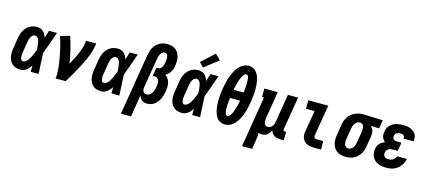

<svg xmlns="http://www.w3.org/2000/svg" viewBox="-67 -1438 5134 2297"><g transform="rotate(15 2500.0 -289.0)"><path d="M177 8Q149 8 122 1Q95 -6 75 -22.5Q55 -39 42.5 -62.5Q30 -86 25 -112.5Q20 -139 21 -167Q22 -195 27 -223L48 -353Q52 -377 59 -400Q66 -423 78 -444.5Q90 -466 107.5 -484.5Q125 -503 146.5 -515.5Q168 -528 191.5 -533Q215 -538 238 -538Q260 -538 280.5 -530Q301 -522 315.5 -508Q330 -494 339.5 -475Q349 -456 356 -437Q363 -460 370.5 -483.5Q378 -507 385 -530H484Q459 -461 435 -391.5Q411 -322 385 -254Q389 -190 391.5 -126.5Q394 -63 398 0H300Q300 -19 300.5 -38.5Q301 -58 301 -78Q290 -61 277 -45.5Q264 -30 248 -18Q232 -6 214 1Q196 8 177 8ZM177 -97Q190 -97 203 -104Q216 -111 226.5 -121.5Q237 -132 244.5 -144.5Q252 -157 259 -169.5Q266 -182 272 -195Q278 -208 283.5 -221Q289 -234 294 -247Q299 -260 304 -273Q303 -285 302.5 -297Q302 -309 300.5 -321Q299 -333 297.5 -344.5Q296 -356 293.5 -368Q291 -380 287.5 -391Q284 -402 277 -411Q270 -420 260 -426.5Q250 -433 238 -433Q223 -433 210 -422Q197 -411 189 -396.5Q181 -382 177 -367Q173 -352 170 -336L149 -206Q147 -196 146 -185Q145 -174 144.5 -163.5Q144 -153 145 -142.5Q146 -132 149 -122Q152 -112 159 -104.5Q166 -97 177 -97Z M608 0Q613 -33 612.5 -66Q612 -99 609 -131Q606 -163 601 -195Q596 -227 590 -258Q584 -289 577.5 -320Q571 -351 563.5 -382Q556 -413 547 -443Q538 -473 528 -503L645 -538Q672 -460 691 -378.5Q710 -297 723 -214Q741 -245 758 -277.5Q775 -310 790 -342.5Q805 -375 817.5 -409Q830 -443 836 -477L844 -530H970L961 -477Q954 -435 938.5 -394Q923 -353 904.5 -312.5Q886 -272 865.5 -232.5Q845 -193 823.5 -154Q802 -115 779 -76.5Q756 -38 733 0Z M1177 8Q1149 8 1122 1Q1095 -6 1075 -22.5Q1055 -39 1042.5 -62.5Q1030 -86 1025 -112.5Q1020 -139 1021 -167Q1022 -195 1027 -223L1048 -353Q1052 -377 1059 -400Q1066 -423 1078 -444.5Q1090 -466 1107.5 -484.5Q1125 -503 1146.5 -515.5Q1168 -528 1191.5 -533Q1215 -538 1238 -538Q1260 -538 1280.5 -530Q1301 -522 1315.5 -508Q1330 -494 1339.5 -475Q1349 -456 1356 -437Q1363 -460 1370.5 -483.5Q1378 -507 1385 -530H1484Q1459 -461 1435 -391.5Q1411 -322 1385 -254Q1389 -190 1391.5 -126.5Q1394 -63 1398 0H1300Q1300 -19 1300.5 -38.5Q1301 -58 1301 -78Q1290 -61 1277 -45.5Q1264 -30 1248 -18Q1232 -6 1214 1Q1196 8 1177 8ZM1177 -97Q1190 -97 1203 -104Q1216 -111 1226.5 -121.5Q1237 -132 1244.5 -144.5Q1252 -157 1259 -169.5Q1266 -182 1272 -195Q1278 -208 1283.5 -221Q1289 -234 1294 -247Q1299 -260 1304 -273Q1303 -285 1302.5 -297Q1302 -309 1300.5 -321Q1299 -333 1297.5 -344.5Q1296 -356 1293.5 -368Q1291 -380 1287.5 -391Q1284 -402 1277 -411Q1270 -420 1260 -426.5Q1250 -433 1238 -433Q1223 -433 1210 -422Q1197 -411 1189 -396.5Q1181 -382 1177 -367Q1173 -352 1170 -336L1149 -206Q1147 -196 1146 -185Q1145 -174 1144.5 -163.5Q1144 -153 1145 -142.5Q1146 -132 1149 -122Q1152 -112 1159 -104.5Q1166 -97 1177 -97Z M1472 205 1598 -558Q1602 -582 1609.5 -605.5Q1617 -629 1629.5 -651Q1642 -673 1660.5 -691Q1679 -709 1701.5 -721.5Q1724 -734 1748 -738.5Q1772 -743 1796 -743Q1823 -743 1850 -736.5Q1877 -730 1897.5 -714Q1918 -698 1931.5 -675.5Q1945 -653 1951 -626.5Q1957 -600 1956.5 -572.5Q1956 -545 1952 -517Q1948 -497 1942.5 -477.5Q1937 -458 1926 -440.5Q1915 -423 1899.5 -408Q1884 -393 1865 -383Q1886 -369 1900.5 -347.5Q1915 -326 1921.5 -300.5Q1928 -275 1927 -248Q1926 -221 1922 -193Q1918 -169 1911.5 -146Q1905 -123 1894.5 -100.5Q1884 -78 1869 -57.5Q1854 -37 1833.5 -21.5Q1813 -6 1789.5 1Q1766 8 1742 8Q1724 8 1707 3.5Q1690 -1 1677 -11.5Q1664 -22 1655.5 -37Q1647 -52 1642 -68L1597 205ZM1706 -97Q1719 -97 1732 -102Q1745 -107 1755.5 -116Q1766 -125 1773.5 -137Q1781 -149 1786 -161.5Q1791 -174 1794.5 -187Q1798 -200 1800 -213Q1802 -225 1803 -238Q1804 -251 1803.5 -263.5Q1803 -276 1800 -288Q1797 -300 1790 -310Q1783 -320 1772 -325.5Q1761 -331 1748 -331H1723L1741 -436H1766Q1780 -436 1792.5 -447Q1805 -458 1811.5 -472Q1818 -486 1822 -500.5Q1826 -515 1828 -529Q1830 -540 1831 -551.5Q1832 -563 1832 -574Q1832 -585 1830.5 -595.5Q1829 -606 1825 -615.5Q1821 -625 1812.5 -631.5Q1804 -638 1793 -638Q1777 -638 1763 -627.5Q1749 -617 1740.5 -602.5Q1732 -588 1727.5 -572.5Q1723 -557 1720 -541L1660 -179Q1658 -165 1658 -150.5Q1658 -136 1663.5 -123.5Q1669 -111 1680.5 -104Q1692 -97 1706 -97Z M2177 8Q2149 8 2122 1Q2095 -6 2075 -22.5Q2055 -39 2042.5 -62.5Q2030 -86 2025 -112.5Q2020 -139 2021 -167Q2022 -195 2027 -223L2048 -353Q2052 -377 2059 -400Q2066 -423 2078 -444.5Q2090 -466 2107.5 -484.5Q2125 -503 2146.5 -515.5Q2168 -528 2191.5 -533Q2215 -538 2238 -538Q2260 -538 2280.5 -530Q2301 -522 2315.5 -508Q2330 -494 2339.5 -475Q2349 -456 2356 -437Q2363 -460 2370.5 -483.5Q2378 -507 2385 -530H2484Q2459 -461 2435 -391.5Q2411 -322 2385 -254Q2389 -190 2391.5 -126.5Q2394 -63 2398 0H2300Q2300 -19 2300.5 -38.5Q2301 -58 2301 -78Q2290 -61 2277 -45.5Q2264 -30 2248 -18Q2232 -6 2214 1Q2196 8 2177 8ZM2177 -97Q2190 -97 2203 -104Q2216 -111 2226.5 -121.5Q2237 -132 2244.5 -144.5Q2252 -157 2259 -169.5Q2266 -182 2272 -195Q2278 -208 2283.5 -221Q2289 -234 2294 -247Q2299 -260 2304 -273Q2303 -285 2302.5 -297Q2302 -309 2300.5 -321Q2299 -333 2297.5 -344.5Q2296 -356 2293.5 -368Q2291 -380 2287.5 -391Q2284 -402 2277 -411Q2270 -420 2260 -426.5Q2250 -433 2238 -433Q2223 -433 2210 -422Q2197 -411 2189 -396.5Q2181 -382 2177 -367Q2173 -352 2170 -336L2149 -206Q2147 -196 2146 -185Q2145 -174 2144.5 -163.5Q2144 -153 2145 -142.5Q2146 -132 2149 -122Q2152 -112 2159 -104.5Q2166 -97 2177 -97ZM2277 -583 2225 -637 2385 -783 2451 -717Z M2706 8Q2686 8 2666 2Q2646 -4 2630 -15.5Q2614 -27 2603 -43.5Q2592 -60 2584.5 -78Q2577 -96 2572 -115.5Q2567 -135 2563.5 -154.5Q2560 -174 2558.5 -194.5Q2557 -215 2557 -236.5Q2557 -258 2558 -279Q2559 -300 2561 -321Q2563 -342 2566 -362.5Q2569 -383 2572 -404Q2577 -431 2582.5 -457.5Q2588 -484 2595.5 -510Q2603 -536 2612.5 -562Q2622 -588 2634.5 -613Q2647 -638 2663.5 -661.5Q2680 -685 2701.5 -704Q2723 -723 2749.5 -734Q2776 -745 2803 -745Q2829 -745 2851.5 -735.5Q2874 -726 2890.5 -709.5Q2907 -693 2917.5 -672Q2928 -651 2935 -628Q2942 -605 2945.5 -580.5Q2949 -556 2950.5 -531.5Q2952 -507 2951.5 -481.5Q2951 -456 2949 -431Q2947 -406 2944 -381Q2941 -356 2937 -331Q2932 -304 2926.5 -277.5Q2921 -251 2914 -225Q2907 -199 2897.5 -173Q2888 -147 2875 -122Q2862 -97 2845.5 -73.5Q2829 -50 2807.5 -31Q2786 -12 2759.5 -2Q2733 8 2706 8ZM2825 -420Q2827 -432 2828 -444Q2829 -456 2830 -468Q2831 -480 2832 -491.5Q2833 -503 2833.5 -515Q2834 -527 2834 -539Q2834 -551 2833.5 -562.5Q2833 -574 2832 -586Q2831 -598 2829 -609Q2827 -620 2819.5 -629Q2812 -638 2800 -638Q2788 -638 2778 -628.5Q2768 -619 2761 -608Q2754 -597 2748.5 -585.5Q2743 -574 2738.5 -562.5Q2734 -551 2730 -539.5Q2726 -528 2722.5 -516Q2719 -504 2716 -492Q2713 -480 2710 -468Q2707 -456 2705 -444Q2703 -432 2700 -420ZM2711 -97Q2723 -97 2732.5 -107Q2742 -117 2749 -127.5Q2756 -138 2761 -149.5Q2766 -161 2771 -172.5Q2776 -184 2779.5 -196Q2783 -208 2786.5 -220Q2790 -232 2793 -243.5Q2796 -255 2799 -267Q2802 -279 2804 -291Q2806 -303 2809 -315H2684Q2683 -303 2681.5 -291Q2680 -279 2679 -267Q2678 -255 2677 -243Q2676 -231 2675.5 -219.5Q2675 -208 2675 -196Q2675 -184 2675.5 -172.5Q2676 -161 2677.5 -149Q2679 -137 2681.5 -126Q2684 -115 2691.5 -106Q2699 -97 2711 -97Z M2972 205 3076 -425H3052V-530H3218L3165 -206Q3163 -195 3162 -183Q3161 -171 3161.5 -159.5Q3162 -148 3164 -137Q3166 -126 3171.5 -116.5Q3177 -107 3187 -102Q3197 -97 3208 -97Q3223 -97 3238 -104Q3253 -111 3263 -123Q3273 -135 3278.5 -149.5Q3284 -164 3286 -179L3344 -530H3470L3402 -119Q3401 -114 3401.5 -110Q3402 -106 3404.5 -103Q3407 -100 3411 -98.5Q3415 -97 3420 -97H3437V8H3402Q3381 8 3360 4.5Q3339 1 3321 -9Q3303 -19 3291 -35.5Q3279 -52 3275 -73Q3267 -56 3256.5 -41Q3246 -26 3232 -14Q3218 -2 3200.5 3Q3183 8 3165 8Q3154 8 3143.5 6.5Q3133 5 3122 1Q3123 26 3120.5 51.5Q3118 77 3114 102L3097 205Z M3812 0Q3789 0 3766.5 -3.5Q3744 -7 3724 -15.5Q3704 -24 3688.5 -39Q3673 -54 3664.5 -74.5Q3656 -95 3655 -117.5Q3654 -140 3658 -163L3702 -425H3596V-530H3844L3780 -146Q3779 -138 3780 -130Q3781 -122 3785 -116Q3789 -110 3796.5 -107.5Q3804 -105 3812 -105H3895V0Z M4205 8Q4175 8 4147 1.5Q4119 -5 4096 -20Q4073 -35 4058 -58Q4043 -81 4036 -108Q4029 -135 4029.5 -164.5Q4030 -194 4035 -223L4056 -353Q4060 -378 4068.5 -402Q4077 -426 4091.5 -447.5Q4106 -469 4126.5 -486.5Q4147 -504 4170 -515Q4193 -526 4218 -532Q4243 -538 4267 -538Q4271 -538 4275 -538Q4279 -538 4283 -538L4519 -530L4502 -425L4399 -429Q4410 -418 4418.5 -404Q4427 -390 4431.5 -374Q4436 -358 4435.5 -341Q4435 -324 4433 -307L4411 -177Q4407 -152 4399 -128Q4391 -104 4377.5 -82Q4364 -60 4344.5 -42Q4325 -24 4301.5 -12.5Q4278 -1 4253.5 3.5Q4229 8 4205 8ZM4207 -97Q4223 -97 4239 -106Q4255 -115 4265 -129.5Q4275 -144 4280.5 -160.5Q4286 -177 4289 -194L4310 -324Q4312 -335 4313 -346.5Q4314 -358 4313.5 -369Q4313 -380 4311 -391Q4309 -402 4304 -411Q4299 -420 4289.5 -426Q4280 -432 4269 -433H4265Q4264 -433 4263 -433Q4262 -433 4260 -433Q4244 -433 4228.5 -423.5Q4213 -414 4202.5 -399.5Q4192 -385 4186.5 -369Q4181 -353 4178 -336L4157 -206Q4155 -194 4154 -182Q4153 -170 4154 -158.5Q4155 -147 4158 -136Q4161 -125 4167.5 -116Q4174 -107 4184.5 -102Q4195 -97 4207 -97Z M4705 8Q4678 8 4652 4Q4626 0 4602.5 -10Q4579 -20 4560.5 -37Q4542 -54 4531 -76.5Q4520 -99 4517 -125.5Q4514 -152 4519 -178Q4522 -196 4529 -213Q4536 -230 4549 -243.5Q4562 -257 4578.5 -266.5Q4595 -276 4613 -283Q4600 -293 4590 -306.5Q4580 -320 4575 -336Q4570 -352 4570 -370Q4570 -388 4573 -405Q4576 -426 4584.5 -446Q4593 -466 4608.5 -482Q4624 -498 4643 -509.5Q4662 -521 4682.5 -527Q4703 -533 4724 -535.5Q4745 -538 4765 -538Q4789 -538 4811.5 -535.5Q4834 -533 4855 -525.5Q4876 -518 4894 -506Q4912 -494 4924 -476Q4936 -458 4940 -435.5Q4944 -413 4941 -390Q4940 -388 4940 -386Q4940 -384 4939 -382H4815Q4815 -382 4815 -383Q4815 -384 4816 -384Q4817 -395 4814 -405Q4811 -415 4804 -421.5Q4797 -428 4786.5 -430.5Q4776 -433 4765 -433Q4754 -433 4743 -431Q4732 -429 4721.5 -423.5Q4711 -418 4704 -408Q4697 -398 4695 -387Q4693 -375 4695 -363Q4697 -351 4705 -343Q4713 -335 4724.5 -331.5Q4736 -328 4748 -328H4804L4787 -223H4731Q4717 -223 4702.5 -220.5Q4688 -218 4674.5 -211Q4661 -204 4652.5 -191Q4644 -178 4642 -164Q4639 -150 4642 -136.5Q4645 -123 4654.5 -113.5Q4664 -104 4677.5 -100.5Q4691 -97 4705 -97Q4719 -97 4733.5 -100Q4748 -103 4761 -111Q4774 -119 4782.5 -131.5Q4791 -144 4794 -158H4918Q4913 -134 4903 -111.5Q4893 -89 4878 -69.5Q4863 -50 4842.5 -34Q4822 -18 4799 -8.5Q4776 1 4752.5 4.5Q4729 8 4705 8Z"/></g></svg>

Font: Iosevka Curly Slab XBdObl
Style: Regular
Weight: 800
Italic angle: -9°
Monospace: yes
Designer: Belleve Invis
Foundry: Belleve Invis
Version: Version 11.1.0; ttfautohint (v1.8.3)